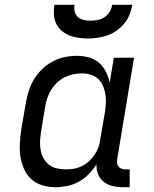

<svg xmlns="http://www.w3.org/2000/svg" viewBox="-20 -770 640 798"><path d="M210 8Q210 8 210 8Q210 8 210 8Q182 8 155.5 0Q129 -8 110 -25.5Q91 -43 80 -67.5Q69 -92 65 -118.5Q61 -145 62.5 -173.5Q64 -202 68 -230L87 -340Q91 -365 99 -390.5Q107 -416 120.5 -439Q134 -462 154 -481.5Q174 -501 198 -514Q222 -527 248 -532.5Q274 -538 299 -538Q325 -538 349 -531.5Q373 -525 391 -509.5Q409 -494 420 -472Q431 -450 436 -426L453 -530H537L467 -108Q466 -99 467 -91Q468 -83 473 -77Q478 -71 486 -68.5Q494 -66 502 -66H519V8H490Q468 8 447.5 3Q427 -2 411 -14.5Q395 -27 387.5 -46.5Q380 -66 381 -87Q367 -65 348.5 -46Q330 -27 307 -14.5Q284 -2 259 3Q234 8 210 8ZM254 -66Q271 -66 288 -69Q305 -72 321 -80Q337 -88 350.5 -100.5Q364 -113 374 -128Q384 -143 389.5 -159.5Q395 -176 397 -193L416 -303Q419 -322 420 -341Q421 -360 418 -378.5Q415 -397 408 -413.5Q401 -430 388 -442Q375 -454 357 -459.5Q339 -465 320 -465Q301 -465 283 -461Q265 -457 248 -448.5Q231 -440 217 -426.5Q203 -413 193 -397Q183 -381 177 -363.5Q171 -346 168 -328L150 -218Q147 -199 146.5 -180Q146 -161 149.5 -143.5Q153 -126 162 -110.5Q171 -95 185 -84.5Q199 -74 217 -70Q235 -66 254 -66ZM345 -610Q325 -610 305 -613Q285 -616 267.5 -623Q250 -630 235.5 -643Q221 -656 213 -673Q205 -690 204 -710Q203 -730 206 -750H290Q287 -736 290.5 -722Q294 -708 304 -699Q314 -690 328 -687Q342 -684 357 -684Q372 -684 387 -687Q402 -690 415 -699Q428 -708 436 -721.5Q444 -735 446 -750H530Q526 -729 518.5 -709.5Q511 -690 497 -673Q483 -656 465 -643Q447 -630 426.5 -623Q406 -616 385.5 -613Q365 -610 345 -610Z"/></svg>

Font: Iosevka Slab Extended
Style: Italic
Weight: 400
Width: 7
Italic angle: -9°
Monospace: yes
Designer: Belleve Invis
Foundry: Belleve Invis
Version: Version 11.1.0; ttfautohint (v1.8.3)